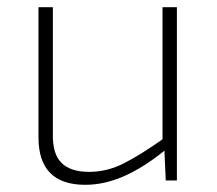

<svg xmlns="http://www.w3.org/2000/svg" viewBox="-20 -502 603 534"><path d="M127 -482V-128Q126 -74 151 -49Q176 -24 228 -24Q278 -24 325 -48Q372 -72 437 -118L440 -85Q381 -37 326 -12.5Q271 12 217 12Q87 12 87 -120V-482ZM472 -482V0H441L437 -89L432 -105V-482Z"/></svg>

Font: Exo 2 ExtraLight
Style: Regular
Weight: 250
Designer: Natanael Gama
Foundry: Natanael Gama
Version: Version 2.010